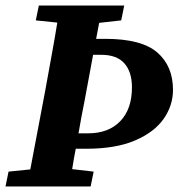

<svg xmlns="http://www.w3.org/2000/svg" viewBox="-22 -677 648 697"><path d="M285 -311Q279 -282 273.5 -252Q268 -222 263 -193H298Q372 -193 414.5 -237Q457 -281 457 -360Q457 -416 429.5 -447Q402 -478 346 -478H316ZM108 -603 119 -657H429L418 -603L338 -594L327 -536H360Q492 -536 549 -486.5Q606 -437 606 -351Q606 -294 572 -245.5Q538 -197 468 -167Q398 -137 291 -137H253Q249 -118 246 -99.5Q243 -81 240 -63L318 -54L307 0H-2L9 -54L88 -62L142 -347Q153 -409 164.5 -471Q176 -533 186 -595Z"/></svg>

Font: Source Serif Pro
Style: Bold Italic
Weight: 700
Italic angle: -12°
Designer: Frank Grießhammer
Foundry: Adobe Systems Incorporated
Version: Version 3.001;hotconv 1.0.111;makeotfexe 2.5.65597